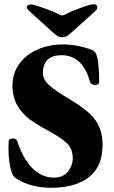

<svg xmlns="http://www.w3.org/2000/svg" viewBox="-20 -874 540 908"><path d="M61 -27Q44 -37 38 -52Q20 -99 20 -174Q20 -195 21 -206Q21 -219 40 -219Q50 -219 54 -216.5Q58 -214 62 -206Q86 -128 131 -81Q176 -34 235 -34Q278 -34 301 -62.5Q324 -91 324 -126Q324 -168 299 -194Q274 -220 210 -255Q154 -285 120 -310Q86 -335 62.5 -374.5Q39 -414 39 -469Q39 -527 71 -571.5Q103 -616 158 -640Q213 -664 278 -664Q314 -664 350.5 -656.5Q387 -649 411 -639Q424 -634 429 -628Q434 -622 439 -606Q449 -566 449 -485Q449 -480 444 -476Q439 -472 430 -472Q421 -472 414 -476.5Q407 -481 405 -488Q389 -549 355 -581Q321 -613 272 -613Q183 -613 183 -528Q183 -497 214.5 -469.5Q246 -442 317 -400Q402 -349 433.5 -302.5Q465 -256 465 -189Q465 -86 400.5 -36Q336 14 222 14Q129 14 61 -27ZM261 -805Q269 -801 274 -801Q279 -801 287 -805Q312 -819 360.5 -836.5Q409 -854 423 -854Q431 -854 435.5 -850Q440 -846 440 -840Q440 -830 432 -823L327 -728Q307 -710 297.5 -704Q288 -698 274 -698Q261 -698 251.5 -704Q242 -710 222 -728L116 -824Q107 -832 107 -840Q107 -846 112.5 -849.5Q118 -853 127 -853Q139 -853 188.5 -835.5Q238 -818 261 -805Z"/></svg>

Font: EB Garamond ExtraBold
Style: Regular
Weight: 800
Designer: Georg Duffner and Octavio Pardo
Foundry: Georg Duffner
Version: Version 1.000